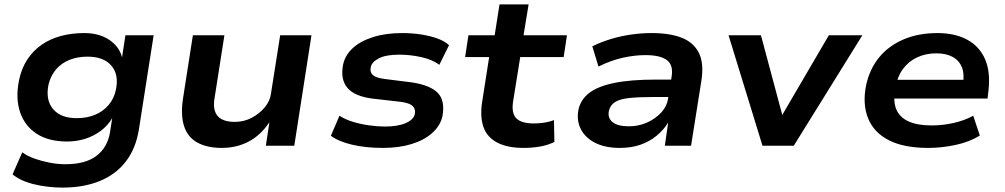

<svg xmlns="http://www.w3.org/2000/svg" viewBox="-20 -661 4559 871"><path d="M264 190Q197 190 135 175Q73 160 37 130L81 30Q104 47 136.5 58.5Q169 70 205.5 77Q242 84 277 84Q367 84 417 46.5Q467 9 479 -60L489 -125Q469 -91 436.5 -67Q404 -43 365.5 -31Q327 -19 285 -19Q200 -19 146 -54.5Q92 -90 71 -152.5Q50 -215 66 -295Q77 -350 103.5 -390.5Q130 -431 169 -458Q208 -485 257 -498Q306 -511 362 -511Q429 -511 474.5 -481Q520 -451 533 -403H534L549 -501H677L610 -73Q596 13 551 71.5Q506 130 433 160Q360 190 264 190ZM328 -125Q373 -125 409.5 -139.5Q446 -154 472 -184Q498 -214 506 -255Q520 -323 485 -363.5Q450 -404 377 -404Q332 -404 295.5 -389.5Q259 -375 234.5 -346.5Q210 -318 200 -277Q186 -208 220.5 -166.5Q255 -125 328 -125Z M986 10Q919 10 875 -14.5Q831 -39 815 -89Q799 -139 810 -213L855 -501H998L954 -220Q947 -184 954.5 -158.5Q962 -133 985 -120.5Q1008 -108 1045 -108Q1086 -108 1121.5 -126.5Q1157 -145 1181 -174Q1205 -203 1209 -235L1251 -501H1393L1315 0H1186L1202 -105H1201Q1162 -47 1107.5 -18.5Q1053 10 986 10Z M1717 10Q1639 10 1577.5 -4.5Q1516 -19 1481 -45L1520 -136Q1546 -119 1580.5 -108.5Q1615 -98 1653 -92.5Q1691 -87 1726 -87Q1785 -87 1820.5 -102.5Q1856 -118 1862 -144Q1866 -167 1851.5 -180.5Q1837 -194 1798 -199L1667 -214Q1587 -225 1555.5 -263Q1524 -301 1536 -366Q1545 -410 1579.5 -442Q1614 -474 1671.5 -492.5Q1729 -511 1805 -511Q1850 -511 1891.5 -504.5Q1933 -498 1965.5 -486Q1998 -474 2017 -456L1973 -367Q1941 -391 1891 -402Q1841 -413 1791 -413Q1731 -413 1699 -396.5Q1667 -380 1662 -357Q1657 -334 1671 -321Q1685 -308 1723 -303L1850 -287Q1933 -274 1966.5 -239Q2000 -204 1987 -133Q1977 -90 1940.5 -57.5Q1904 -25 1847 -7.5Q1790 10 1717 10Z M2355 10Q2282 10 2236 -14Q2190 -38 2173.5 -84Q2157 -130 2167 -197L2199 -402H2090L2105 -501H2224L2246 -641H2378L2355 -501H2552L2537 -402H2340L2308 -203Q2299 -148 2322 -124.5Q2345 -101 2402 -101Q2425 -101 2448.5 -104.5Q2472 -108 2493 -116L2495 -17Q2464 -2 2428.5 4Q2393 10 2355 10Z M2792 10Q2725 10 2680 -13Q2635 -36 2615 -75Q2595 -114 2604 -163Q2614 -209 2652.5 -239Q2691 -269 2765.5 -284.5Q2840 -300 2956 -300H3045L3034 -221H2948Q2880 -221 2836 -216.5Q2792 -212 2770 -198Q2748 -184 2742 -157Q2736 -125 2759.5 -106.5Q2783 -88 2833 -88Q2876 -88 2914 -104.5Q2952 -121 2979 -150Q3006 -179 3011 -216L3027 -315Q3035 -367 3004.5 -389Q2974 -411 2908 -411Q2859 -411 2805 -399Q2751 -387 2695 -359L2667 -451Q2708 -471 2753 -484.5Q2798 -498 2844.5 -504.5Q2891 -511 2936 -511Q3018 -511 3072 -490Q3126 -469 3150 -422Q3174 -375 3162 -296L3115 0H2996L3011 -104V-105Q2991 -72 2959 -45.5Q2927 -19 2885.5 -4.5Q2844 10 2792 10Z M3439 0 3285 -501H3432L3530 -135H3526L3740 -501H3892L3581 0Z M4191 10Q4080 10 4012 -25Q3944 -60 3918 -124.5Q3892 -189 3909 -274Q3925 -348 3968 -400.5Q4011 -453 4078.5 -482Q4146 -511 4233 -511Q4312 -511 4367.5 -481Q4423 -451 4448.5 -393Q4474 -335 4464 -249L4460 -214H4011L4024 -299H4370L4348 -277Q4356 -325 4343.5 -356Q4331 -387 4301.5 -403Q4272 -419 4227 -419Q4180 -419 4141 -401Q4102 -383 4076.5 -348.5Q4051 -314 4043 -266L4041 -255Q4031 -201 4046 -165Q4061 -129 4101 -110.5Q4141 -92 4207 -92Q4256 -92 4305.5 -103Q4355 -114 4395 -136L4425 -46Q4378 -17 4315 -3.5Q4252 10 4191 10Z"/></svg>

Font: Nunito Sans 7pt SemiExpanded
Style: Bold Italic
Weight: 700
Width: 6
Italic angle: -9°
Designer: Vernon Adams
Foundry: Vernon Adams
Version: Version 3.101;gftools[0.9.27]